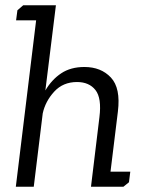

<svg xmlns="http://www.w3.org/2000/svg" viewBox="-20 -708 545 728"><path d="M46 -669 68 -688H192L152 -365Q176 -406 212 -430Q248 -454 300 -454Q363 -454 400.5 -414Q438 -374 427 -285L399 -57H474L469 -17L448 0H325L357 -264Q366 -336 342 -366.5Q318 -397 272 -397Q219 -397 185.5 -360.5Q152 -324 142 -278L108 0H40L117 -631H41Z"/></svg>

Font: Zilla Slab
Style: Italic
Weight: 400
Italic angle: -6°
Designer: Typotheque.com
Foundry: Typotheque type foundry
Version: Version 1.1; 2017; ttfautohint (v1.6)